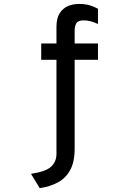

<svg xmlns="http://www.w3.org/2000/svg" viewBox="-20 -732 656 976"><path d="M182 224.5 137.5 151.5Q213 140.5 240 115Q267 89.5 267 50.5V-428H189.5V-511H267V-594.5Q267 -640 283.8 -665.5Q300.5 -691 326.5 -701.5Q352.5 -712 380.5 -712Q411 -712 434.5 -705.5Q458 -699 478 -687.5V-610Q458.5 -619 440.8 -623.8Q423 -628.5 405 -628.5Q377 -628.5 368.2 -613.8Q359.5 -599 359.5 -578V-511H478V-428H359.5V23.5Q359.5 92 336.2 133.5Q313 175 272.8 196Q232.5 217 182 224.5Z"/></svg>

Font: Overpass Mono Light Medium
Style: Regular
Weight: 500
Monospace: yes
Version: Version 4.000